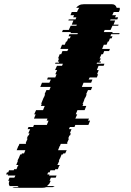

<svg xmlns="http://www.w3.org/2000/svg" viewBox="-20 -806 619 910"><path d="M514 -654 512 -649H547L545 -644H507L503 -634H513L509 -624H501L495 -609H491L485 -594H472L464 -574H501L497 -564H474L468 -549H461L452 -529H458L451 -514H459L457 -509H440L438 -504H475L471 -494H447L439 -474H448L440 -454H445L439 -439H405L400 -429H418L412 -414H376L368 -394H417L411 -379H397L388 -359H391L385 -344H384L379 -334H380L374 -319L371 -314H375L371 -304H389L381 -284H347L339 -264H346L337 -244H402L397 -234H407L399 -214H337L333 -204H311L307 -194H319L311 -174H316L312 -164H309L303 -149H307L298 -129H300L298 -124H268L264 -114H263L255 -94H296L289 -79H280L278 -74H272L264 -54H263L259 -44H261L252 -24H263L261 -19H260L254 -4H242L240 1H219L215 11H208L204 21H215L212 26H248L244 36H221L215 51H220L219 54L213 66H212Q208 72 202 76H239Q233 80 229 81H199Q192 84 181 84H50Q44 84 39 81H69Q67 80 63 76H26Q22 70 22 66V62Q22 58 24 53L25 51H19L25 36H48L53 26H17L19 21H9L13 11H19L23 1H45L47 -4H58L64 -19H65L67 -24H57L65 -44H63L67 -54H68L76 -74H82L84 -79H94L100 -94H59L67 -114H68L72 -124H102L104 -129H102L111 -149H107L113 -164H116L120 -174H114L123 -194H111L115 -204H137L141 -214H202L210 -234H201L205 -244H141L149 -264H142L151 -284H184L192 -304H174L178 -314H175L187 -344H188L194 -359H191L200 -379H214L220 -394H171L179 -414H214L221 -429H203L207 -439H242L248 -454H242L251 -474H241L250 -494H274L278 -504H241L243 -509H259L261 -514H254L260 -529H255L263 -549H270L276 -564H299L304 -574H266L274 -594H287L293 -609H297L303 -624H311L315 -634H305L309 -644H347L349 -649H314L316 -654H274L278 -664H306L315 -684H342L344 -689H320L328 -709H304L306 -714H338L342 -724H327L331 -734H314L320 -749H345L348 -756Q350 -759 351.5 -762.5Q353 -766 356 -769H341Q346 -776 355 -781Q364 -786 377 -786H511Q528 -786 533 -769H547Q548 -767 548 -764Q548 -760 546 -755L543 -749H519L512 -734H530L525 -724H540L536 -714H504L502 -709H526L518 -689H542L540 -684H513L504 -664H476L472 -654Z"/></svg>

Font: Rubik Glitch
Style: Regular
Weight: 400
Designer: Hubert and Fischer, NaN
Foundry: Hubert and Fischer, NaN
Version: Version 2.200